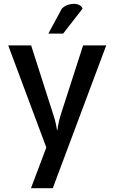

<svg xmlns="http://www.w3.org/2000/svg" viewBox="-20 -779 604 1014"><path d="M541 -539.1Q510.7 -539.1 418.9 -539.1Q389.6 -447.3 300.8 -172.9Q292 -145.5 287.1 -118.2Q283.2 -91.8 283.2 -91.8Q282.2 -91.8 281.2 -91.8Q281.2 -91.8 276.4 -118.2Q271.5 -144.5 261.7 -172.9Q222.7 -294.9 144.5 -539.1Q114.3 -539.1 23.4 -539.1Q73.2 -404.3 224.6 0Q205.1 53.7 143.6 214.8Q172.9 214.8 258.8 214.8Q329.1 26.4 541 -539.1ZM416 -733.4Q412.1 -745.1 399.4 -752Q386.7 -758.8 370.1 -758.8Q354.5 -758.8 336.9 -752.9Q319.3 -746.1 306.6 -733.4Q283.2 -689.5 235.4 -601.6Q254.9 -601.6 313.5 -601.6Q338.9 -634.8 416 -733.4Z"/></svg>

Font: DaxlinePro-Medium
Style: Medium
Weight: 400
Designer: Hans Reichel
Version: Version 7.502; 2006